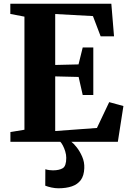

<svg xmlns="http://www.w3.org/2000/svg" viewBox="-20 -763 694 1033"><path d="M111.5 -65V-673.5L35.5 -688V-743H579L593.5 -567.5H521.5L480 -676.5L277 -687.5V-413.5L402.5 -416.5L425 -507.5H482V-252H425L403 -349L277 -352V-58L501.5 -74.5L567.5 -213.5L644 -192.5L614 0H36V-52.5ZM294 250Q276.5 250 256.8 245.8Q237 241.5 223.5 236L224 147.5Q234 151 246 152.2Q258 153.5 264.5 153.5Q298.5 153.5 317.5 142Q336.5 130.5 336.5 86.5Q336.5 69.5 331 51.5Q325.5 33.5 318 19.5Q310.5 5.5 304.5 0H345H364Q375.5 8 392.2 29Q409 50 422 79.5Q435 109 433.5 142Q432 182 414.8 205.5Q397.5 229 366.8 239.5Q336 250 294 250Z"/></svg>

Font: Merriweather 48pt ExtraBold
Style: Regular
Weight: 800
Version: Version 2.100